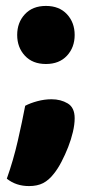

<svg xmlns="http://www.w3.org/2000/svg" viewBox="-20 -513 306 648"><path d="M162 73Q145 95 125.5 105Q106 115 78 115Q34 115 3 90Q25 28 40 -37.5Q55 -103 65 -156Q82 -165 106 -171.5Q130 -178 154 -178Q185 -178 208.5 -164Q232 -150 232 -114Q232 -93 226 -67.5Q220 -42 210 -16.5Q200 9 187.5 33Q175 57 162 73ZM38 -395Q38 -437 64 -465Q90 -493 135 -493Q180 -493 206 -465Q232 -437 232 -395Q232 -353 206 -325Q180 -297 135 -297Q90 -297 64 -325Q38 -353 38 -395Z"/></svg>

Font: Baloo Bhaina
Style: Regular
Weight: 400
Designer: Manish Minz, Shuchita Grover and Ek Type
Foundry: Ek Type
Version: Version 1.443;PS 1.000;hotconv 16.6.51;makeotf.lib2.5.65220;